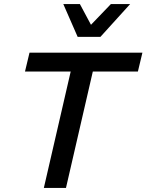

<svg xmlns="http://www.w3.org/2000/svg" viewBox="-20 -917 715 937"><path d="M675 -660 653 -568H433L302 0H194L325 -568H102L124 -660ZM359 -737 289 -897H370L424 -796L521 -897H615L470 -737Z"/></svg>

Font: Work Sans Medium
Style: Italic
Weight: 500
Italic angle: -13°
Designer: Wei Huang
Foundry: Wei Huang
Version: Version 2.012; ttfautohint (v1.8.3)